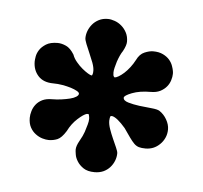

<svg xmlns="http://www.w3.org/2000/svg" viewBox="-33 -693 368 348"><g transform="rotate(5 150.5 -519.5)"><path d="M182.6 -603.5Q180.2 -600.1 177.7 -594.7Q175.3 -589.4 173.3 -583.5Q171.4 -577.6 170.2 -572.3Q168.9 -566.9 168.9 -563.5Q168.9 -557.6 170.2 -556.2Q171.4 -554.7 171.9 -554.7Q174.3 -554.7 179 -557.4Q183.6 -560.1 188.7 -564.7Q193.8 -569.3 198.7 -575.7Q203.6 -582 207.5 -589.4Q212.9 -600.6 221.7 -604.2Q230.5 -607.9 237.3 -607.9Q248 -607.9 255.4 -604.2Q262.7 -600.6 267.1 -595.5Q271.5 -590.3 273.4 -584.7Q275.4 -579.1 275.9 -575.7Q276.4 -573.7 276.4 -570.3Q276.4 -564.9 274.4 -558.6Q272.5 -552.2 268.1 -546.9Q263.7 -541.5 256.6 -537.8Q249.5 -534.2 239.3 -534.2Q219.2 -534.2 205.3 -528.8Q191.4 -523.4 191.4 -519.5Q191.4 -514.2 200.4 -511.5Q209.5 -508.8 220.9 -507.3Q232.4 -505.9 243.2 -504.9Q253.9 -503.9 257.8 -501.5Q266.1 -496.1 271.2 -487.1Q276.4 -478 276.4 -469.2Q276.4 -460.9 273.2 -453.9Q270 -446.8 264.6 -441.7Q259.3 -436.5 252.7 -433.8Q246.1 -431.2 238.8 -431.2Q231.4 -431.2 226.6 -432.6Q221.7 -434.1 217.8 -438Q213.9 -441.9 209.2 -448.5Q204.6 -455.1 197.8 -464.8Q182.6 -482.4 173.8 -484.4H170.9Q169.9 -483.4 169.4 -480.7Q168.9 -478 168.9 -475.6Q168.9 -468.8 171.9 -460.4Q174.8 -452.1 178.5 -443.8Q182.1 -435.5 185.3 -428.5Q188.5 -421.4 188.5 -418Q188.5 -411.1 185.8 -404.3Q183.1 -397.5 178.2 -392.1Q173.3 -386.7 166.3 -383.5Q159.2 -380.4 150.4 -380.4Q137.7 -380.4 130.1 -385.5Q122.6 -390.6 118.7 -397Q114.7 -403.3 113.8 -409.4Q112.8 -415.5 112.8 -418Q112.8 -424.8 118.4 -434.6Q124 -444.3 126.5 -451.7Q128.9 -459.5 130.6 -465.3Q132.3 -471.2 132.3 -475.6Q132.3 -478.5 131.6 -481.4Q130.9 -484.4 130.4 -484.4H127.4Q121.6 -482.9 111.1 -473.4Q100.6 -463.9 93.8 -450.2Q85.9 -437.5 78.4 -434.3Q70.8 -431.2 62.5 -431.2Q57.6 -431.2 51 -433.1Q44.4 -435.1 38.6 -439.5Q32.7 -443.8 28.8 -450.9Q24.9 -458 24.9 -468.3Q24.9 -474.1 26.9 -480.7Q28.8 -487.3 33.2 -492.9Q37.6 -498.5 44.7 -502Q51.8 -505.4 62 -505.4Q70.8 -505.4 79.3 -506.6Q87.9 -507.8 94.7 -509.5Q101.6 -511.2 105.7 -513.9Q109.9 -516.6 109.9 -519.5Q109.9 -522 105.5 -524.4Q101.1 -526.9 94.2 -529.1Q87.4 -531.2 78.9 -532.7Q70.3 -534.2 62 -534.2Q43.9 -534.2 34.4 -544.7Q24.9 -555.2 24.9 -570.8Q24.9 -573.7 25.9 -579.8Q26.9 -585.9 30.8 -592Q34.7 -598.1 42.5 -603Q50.3 -607.9 63.5 -607.9Q70.8 -607.9 78.9 -604.2Q86.9 -600.6 93.8 -589.4Q96.2 -582.5 101.6 -576.2Q106.9 -569.8 112.5 -565.2Q118.2 -560.5 123 -557.6Q127.9 -554.7 129.4 -554.7Q129.9 -554.2 130.9 -555.2Q131.3 -556.2 131.8 -557.9Q132.3 -559.6 132.3 -563.5Q132.3 -569.3 129.2 -577.9Q126 -586.4 122.3 -594.7Q118.7 -603 115.7 -610.4Q112.8 -617.7 112.8 -621.1Q112.8 -627.4 115.2 -634Q117.7 -640.6 122.3 -646.2Q127 -651.9 134 -655.5Q141.1 -659.2 150.4 -659.2Q156.2 -659.2 163.1 -656.7Q169.9 -654.3 175.5 -649.4Q181.2 -644.5 184.8 -637.5Q188.5 -630.4 188.5 -621.1Q188.5 -614.3 182.6 -603.5Z"/></g></svg>

Font: Fibel Vienna LRS
Style: Regular
Weight: 400
Designer: Peter Wiegel
Foundry: Peter Wioegel
Version: Version 000.000